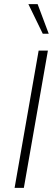

<svg xmlns="http://www.w3.org/2000/svg" viewBox="-20 -914 270 934"><path d="M51 0 168 -668H213L96 0ZM188 -750 118 -894H163L217 -750Z"/></svg>

Font: Gantari ExtraLight
Style: Italic
Weight: 250
Italic angle: -10°
Designer: Anugrah Pasau
Foundry: Lafontype
Version: Version 1.000